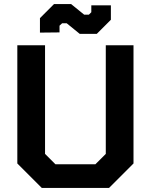

<svg xmlns="http://www.w3.org/2000/svg" viewBox="-20 -922 740 942"><path d="M65 -120V-700H201V-167L252 -116H448L499 -167V-700H635V-120L515 0H185ZM307 -808H285L272 -796V-763L176 -762V-833L245 -902H329L393 -850H416L428 -862V-896H524V-825L455 -756H371Z"/></svg>

Font: Chakra Petch
Style: Bold
Weight: 700
Designer: Katatrad Aksorn Co.,Ltd.
Foundry: Cadson Demak Co.,Ltd.
Version: Version 1.000; ttfautohint (v1.6)